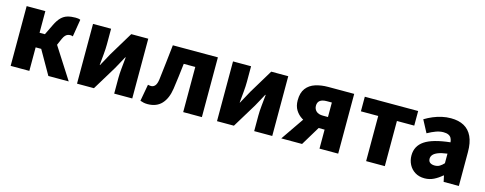

<svg xmlns="http://www.w3.org/2000/svg" viewBox="-27 -1167 4458 1766"><g transform="rotate(15 2202.5 -284.5)"><path d="M72 0V-569H250V-363H301L350 -464Q374 -513 400 -538.5Q426 -564 459 -573.5Q492 -583 534 -583Q547 -583 559 -581.5Q571 -580 581 -575L554 -410Q549 -412 543.5 -413.5Q538 -415 532 -415Q518 -415 506 -411Q494 -407 483 -395.5Q472 -384 461 -360L434 -298L625 0H431L303 -224H250V0Z M704 0V-569H876V-421Q876 -379 871 -325.5Q866 -272 861 -220H864Q878 -246 897 -280Q916 -314 929 -339L1068 -569H1230V0H1058V-148Q1058 -190 1063.5 -243.5Q1069 -297 1074 -349H1070Q1056 -324 1037.5 -289Q1019 -254 1005 -230L865 0Z M1378 14Q1358 14 1341.5 10.5Q1325 7 1308 1L1337 -159Q1344 -158 1351 -156.5Q1358 -155 1366 -155Q1389 -155 1404.5 -173Q1420 -191 1426 -235Q1437 -318 1445.5 -402Q1454 -486 1464 -569H1893V0H1715V-430H1605Q1598 -369 1590.5 -307.5Q1583 -246 1574 -185Q1560 -90 1511.5 -38Q1463 14 1378 14Z M2037 0V-569H2209V-421Q2209 -379 2204 -325.5Q2199 -272 2194 -220H2197Q2211 -246 2230 -280Q2249 -314 2262 -339L2401 -569H2563V0H2391V-148Q2391 -190 2396.5 -243.5Q2402 -297 2407 -349H2403Q2389 -324 2370.5 -289Q2352 -254 2338 -230L2198 0Z M3013 0V-181H2955Q2913 -181 2868.5 -191.5Q2824 -202 2787 -225.5Q2750 -249 2727 -286.5Q2704 -324 2704 -378Q2704 -450 2736 -492Q2768 -534 2822.5 -551.5Q2877 -569 2943 -569H3191V0ZM2965 -301H3013V-439H2965Q2922 -439 2900.5 -422.5Q2879 -406 2879 -373Q2879 -342 2900.5 -321.5Q2922 -301 2965 -301ZM2649 0 2838 -275 2984 -227 2847 0Z M3457 0V-430H3292V-569H3800V-430H3635V0Z M4015 14Q3963 14 3925 -9.5Q3887 -33 3866.5 -72.5Q3846 -112 3846 -159Q3846 -249 3921 -299.5Q3996 -350 4162 -368Q4160 -391 4151 -407.5Q4142 -424 4123.5 -432.5Q4105 -441 4076 -441Q4042 -441 4006 -428Q3970 -415 3927 -391L3865 -508Q3903 -531 3942.5 -547.5Q3982 -564 4024 -573.5Q4066 -583 4110 -583Q4184 -583 4235 -555Q4286 -527 4313 -469.5Q4340 -412 4340 -323V0H4195L4183 -57H4178Q4143 -26 4102.5 -6Q4062 14 4015 14ZM4076 -124Q4103 -124 4123 -136Q4143 -148 4162 -169V-260Q4107 -253 4074.5 -240Q4042 -227 4028.5 -210Q4015 -193 4015 -173Q4015 -148 4031.5 -136Q4048 -124 4076 -124Z"/></g></svg>

Font: Noto Sans SC Black
Style: Regular
Weight: 900
Designer: Ryoko NISHIZUKA  (kana, bopomofo & ideographs); Paul D. Hunt (Latin, Greek & Cyrillic); Sandoll Communications , Soo-you
Foundry: Adobe
Version: Version 2.004-H2;hotconv 1.0.118;makeotfexe 2.5.65603